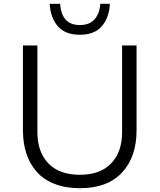

<svg xmlns="http://www.w3.org/2000/svg" viewBox="-20 -968 835 1005"><path d="M240.2 -948.2H294.9Q301.8 -836.9 397.9 -836.9Q449.2 -836.9 475.6 -867.7Q502 -898.4 504.9 -948.2H555.2Q551.3 -875 512.9 -830.6Q474.6 -786.1 397.9 -786.1Q321.3 -786.1 282.7 -830.6Q244.1 -875 240.2 -948.2ZM397.9 17.1Q324.2 17.1 267.1 -4.9Q210 -26.9 173.6 -67.1Q137.2 -107.4 118.7 -162.6Q100.1 -217.8 100.1 -285.2V-730H175.8V-275.9Q175.8 -172.9 232.9 -113Q290 -53.2 397.9 -53.2Q504.9 -53.2 562 -113Q619.1 -172.9 619.1 -275.9V-730H694.8V-285.2Q694.8 -147 618.9 -64.9Q543 17.1 397.9 17.1Z"/></svg>

Font: Sora Light
Style: Regular
Weight: 300
Designer: Jonathan Barnbrook, Julián Moncada
Foundry: Barnbrook Fonts
Version: Version 2.000